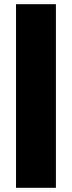

<svg xmlns="http://www.w3.org/2000/svg" viewBox="-20 -790 343 915"><path d="M56.4 -770H246.4V105H56.4Z"/></svg>

Font: Unbounded
Style: Regular
Weight: 400
Designer: Luke Prowse, Jean-Baptiste Morizot, Fátima Lázaro, Florian Runge
Foundry: NaN
Version: Version 1.701;gftools[0.9.28.dev5+ged2979d]